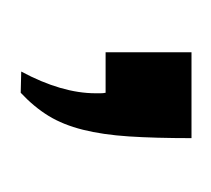

<svg xmlns="http://www.w3.org/2000/svg" viewBox="-30 -636 209 190"><g transform="rotate(90 75.0 -541.5)"><path d="M32.2 -626H117.2Q117.2 -589.8 115.5 -564Q113.8 -538.1 108.9 -518.6Q104 -499 95.2 -484.6Q86.4 -470.2 72.3 -457L51.3 -457.5Q72.8 -497.6 72.8 -531.2Q72.8 -533.7 72.8 -536.1Q72.8 -538.6 72.3 -541H32.2Z"/></g></svg>

Font: Fibel Vienna LRS
Style: Regular
Weight: 400
Designer: Peter Wiegel
Foundry: Peter Wioegel
Version: Version 000.000